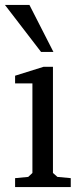

<svg xmlns="http://www.w3.org/2000/svg" viewBox="-26 -756 326 776"><path d="M35 0V-36L88 -41L105 -57V-419H35V-450L150 -486H188V-57L206 -41L260 -36V0ZM-6 -736H93L190 -546H140Z"/></svg>

Font: Khartiya
Style: Regular
Weight: 500
Version: Version 1.0.1